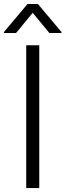

<svg xmlns="http://www.w3.org/2000/svg" viewBox="-37 -958 333 978"><path d="M163 -727.3H96.6V0H163ZM44.7 -789.8 129.6 -892.8 214.5 -789.8H276.3V-794.7L156.2 -937.5H103L-17 -794.7V-789.8Z"/></svg>

Font: Karasuma Gothic
Style: Light
Weight: 300
Designer: Rasmus Andersson / Ryoko Nishizuka
Foundry: rsms
Version: Version 1.00